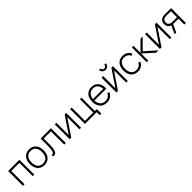

<svg xmlns="http://www.w3.org/2000/svg" viewBox="564 -2777 4941 4941"><g transform="rotate(-45 3034.5 -307.0)"><path d="M70 0V-540H481V0H423.5V-484H127.5V0Z M842.5 15Q782.5 15 735.5 -6Q688.5 -27 656.5 -65Q624.5 -103 607.8 -155.5Q591 -208 591 -271Q591 -334.5 608 -386.8Q625 -439 657.5 -476.5Q690 -514 736.8 -534.5Q783.5 -555 842.5 -555Q903 -555 949.8 -534Q996.5 -513 1028.5 -475.5Q1060.5 -438 1077.2 -385.8Q1094 -333.5 1094 -271Q1094 -207 1077.2 -154.2Q1060.5 -101.5 1028.2 -64Q996 -26.5 949.2 -5.8Q902.5 15 842.5 15ZM842.5 -41Q890 -41 925.8 -57.5Q961.5 -74 985.2 -104.2Q1009 -134.5 1020.8 -177Q1032.5 -219.5 1032.5 -271Q1032.5 -323 1020.5 -365.2Q1008.5 -407.5 984.8 -437.2Q961 -467 925.5 -483Q890 -499 842.5 -499Q794.5 -499 758.8 -482.2Q723 -465.5 699.5 -435.5Q676 -405.5 664.2 -363.5Q652.5 -321.5 652.5 -271Q652.5 -218.5 664.8 -176Q677 -133.5 701 -103.5Q725 -73.5 760.5 -57.2Q796 -41 842.5 -41Z M1154 -44Q1160 -42 1165.2 -41Q1170.5 -40 1176 -40Q1198 -40 1212.5 -57Q1227 -74 1235.8 -106Q1244.5 -138 1248.2 -183.2Q1252 -228.5 1252 -285V-540H1628.5V0H1571V-484H1308V-276.5Q1308 -126 1280.2 -55.5Q1252.5 15 1194 15Q1175 15 1154 8.5Z M2184.5 -540V0H2127V-446L1826 0H1768.5V-540H1826V-94L2127 -540Z M2753 111.5V0H2324.5V-540H2382V-56H2683V-540H2740.5V-56H2810.5V111.5Z M3115 -41Q3181 -41 3224.5 -70.8Q3268 -100.5 3294.5 -154L3347.5 -131Q3314.5 -60 3254.8 -22.5Q3195 15 3115 15Q3057 15 3010 -5Q2963 -25 2929.8 -62Q2896.5 -99 2878.5 -151.8Q2860.5 -204.5 2860.5 -270Q2860.5 -336 2878 -388.8Q2895.5 -441.5 2928.2 -478.5Q2961 -515.5 3007.5 -535.2Q3054 -555 3112 -555Q3171.5 -555 3217.8 -534.5Q3264 -514 3295.8 -475.2Q3327.5 -436.5 3343.8 -380.5Q3360 -324.5 3359 -253.5H2922.5Q2924.5 -203.5 2938.8 -164Q2953 -124.5 2977.8 -97Q3002.5 -69.5 3037.2 -55.2Q3072 -41 3115 -41ZM3297 -305.5Q3289 -400 3241.8 -450Q3194.5 -500 3112 -500Q3071 -500 3037.8 -486.8Q3004.5 -473.5 2980.5 -448.5Q2956.5 -423.5 2942 -387.5Q2927.5 -351.5 2923.5 -305.5Z M3685 -605Q3652 -605 3624 -621.2Q3596 -637.5 3579.8 -665.5Q3563.5 -693.5 3563.5 -726.5H3613.5Q3613.5 -707.5 3623.2 -691Q3633 -674.5 3649.5 -664.8Q3666 -655 3685 -655Q3704.5 -655 3721 -664.8Q3737.5 -674.5 3747 -691Q3756.5 -707.5 3756.5 -726.5H3806.5Q3806.5 -693.5 3790.2 -665.5Q3774 -637.5 3746 -621.2Q3718 -605 3685 -605ZM3885.5 -540V0H3828V-446L3527 0H3469.5V-540H3527V-94L3828 -540Z M4246 15Q4187.5 15 4141 -5Q4094.5 -25 4062.2 -62Q4030 -99 4012.8 -151.8Q3995.5 -204.5 3995.5 -270Q3995.5 -336 4012.8 -389Q4030 -442 4062.2 -478.8Q4094.5 -515.5 4141 -535.2Q4187.5 -555 4246.5 -555Q4286 -555 4321 -545.2Q4356 -535.5 4384.5 -517Q4413 -498.5 4434.2 -472.2Q4455.5 -446 4467.5 -413.5L4411.5 -393Q4401 -418 4384.8 -437.8Q4368.5 -457.5 4347.2 -471Q4326 -484.5 4300.2 -491.8Q4274.5 -499 4246 -499Q4200.5 -499 4165.2 -483.5Q4130 -468 4106 -438.5Q4082 -409 4069.5 -366.5Q4057 -324 4057 -270Q4057 -218.5 4069 -176.2Q4081 -134 4104.8 -104Q4128.5 -74 4164 -57.5Q4199.5 -41 4246 -41Q4304.5 -41 4346.2 -67.8Q4388 -94.5 4410.5 -144.5L4467.5 -125Q4435.5 -55.5 4379.5 -20.2Q4323.5 15 4246 15Z M4572 -540H4629.5V-280L4885 -540H4965.5L4698 -270L5003.5 0H4914L4629.5 -260V0H4572Z M5469.5 -540V0H5412V-446L5111 0H5053.5V-540H5111V-94L5412 -540Z M5586.5 0 5689.5 -222.5Q5636 -239 5608.5 -279.2Q5581 -319.5 5581 -376Q5581 -412.5 5592.8 -442.8Q5604.5 -473 5627.5 -494.5Q5650.5 -516 5684.2 -528Q5718 -540 5762 -540H5999V0H5941.5V-212H5762Q5758 -212 5754.5 -212.2Q5751 -212.5 5747.5 -212.5L5648 0ZM5767 -487Q5735 -487 5710.8 -478.8Q5686.5 -470.5 5670.8 -455.8Q5655 -441 5647 -420.8Q5639 -400.5 5639 -376Q5639 -351.5 5647 -331.2Q5655 -311 5670.8 -296.5Q5686.5 -282 5710.8 -273.8Q5735 -265.5 5767 -265.5H5941.5V-487Z"/></g></svg>

Font: Vela Sans Light
Style: Regular
Weight: 300
Designer: Principal design: Mikhail Sharanda - project Manrope.
Design modification: Ravid Balaliev
Foundry: Mikhail Sharanda
Version: Version 1.001